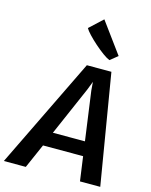

<svg xmlns="http://www.w3.org/2000/svg" viewBox="-201 -1162 990 1258"><g transform="rotate(15 294.0 -533.5)"><path d="M-49.5 0 313.5 -747H480L604.5 0H467L444 -165H172L99.5 0ZM213 -262H430.5L384.5 -595L380 -652L358 -595ZM447.5 -817.5Q429 -824.5 400.5 -845.2Q372 -866 342 -892.5Q312 -919 288.5 -944Q265 -969 257 -984L346.5 -1067L499 -859Z"/></g></svg>

Font: Merriweather Sans SemiBold
Style: Italic
Weight: 600
Italic angle: -7.5°
Designer: Eben Sorkin
Foundry: Eben Sorkin
Version: Version 2.001